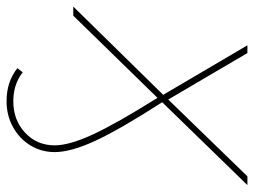

<svg xmlns="http://www.w3.org/2000/svg" viewBox="-136 -444 755 570"><g transform="rotate(90 241.0 -159.5)"><path d="M260 -264Q341 -138 374.5 -65.5Q408 7 408 55Q408 95 388 127.5Q368 160 333.5 179Q299 198 257 198Q199 198 159 166L171 150Q207 178 257 178Q313 178 350.5 143Q388 108 388 55Q388 12 356 -57.5Q324 -127 247 -250L3 0H-24L238 -267L91 -517H114L252 -282L480 -517H506Z"/></g></svg>

Font: Montserrat Alternates Thin
Style: Italic
Weight: 250
Italic angle: -11.3°
Designer: Julieta Ulanovsky
Foundry: Julieta Ulanovsky
Version: Version 7.200